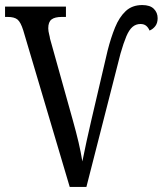

<svg xmlns="http://www.w3.org/2000/svg" viewBox="-20 -740 644 760"><path d="M72 -620Q62 -652 49.5 -662.5Q37 -673 10 -673H0V-714H241V-673H225Q197 -673 184 -663Q171 -653 171 -628Q171 -623 172 -616Q173 -609 175 -602Q177 -595 178 -587L268 -265Q282 -215 291 -176.5Q300 -138 306 -101Q314 -140 322.5 -180Q331 -220 341 -262L406 -540Q419 -591 435.5 -631.5Q452 -672 477.5 -696Q503 -720 543 -720Q574 -720 589 -705Q604 -690 604 -668Q604 -649 595 -637Q586 -625 572 -619Q567 -631 558.5 -638Q550 -645 536 -645Q518 -645 504.5 -633.5Q491 -622 480 -596Q469 -570 457 -528L322 0H256Z"/></svg>

Font: Noto Serif Condensed
Style: Regular
Weight: 400
Width: 3
Designer: Monotype Design Team
Foundry: Monotype Imaging Inc.
Version: Version 2.015